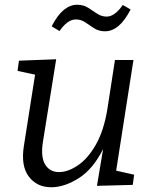

<svg xmlns="http://www.w3.org/2000/svg" viewBox="-20 -781 645 810"><path d="M199 9Q137 10 102 -35.5Q67 -81 81 -167L128 -466L54 -482L60 -525L217 -531L161 -182Q151 -119 170.5 -87Q190 -55 229 -55Q266 -55 308 -83Q350 -111 384 -170Q418 -229 433 -321L465 -528H543L470 -61L546 -44L540 -1L389 3L415 -152Q372 -67 312.5 -29.5Q253 8 199 9ZM423 -649Q397 -649 377.5 -661.5Q358 -674 340 -686.5Q322 -699 300 -699Q265 -699 231 -650L198 -670Q222 -717 249 -739Q276 -761 305 -761Q332 -761 351.5 -748.5Q371 -736 389.5 -723.5Q408 -711 430 -711Q464 -711 498 -760L531 -741Q484 -649 423 -649Z"/></svg>

Font: Bitter
Style: Italic
Weight: 400
Italic angle: -9°
Designer: Sol Matas, and Bitter project Authors
Foundry: Sol Matas
Version: Version 2.001